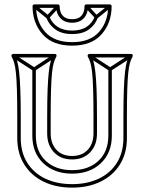

<svg xmlns="http://www.w3.org/2000/svg" viewBox="-20 -835 660 879"><path d="M492 -518H476V-214Q476 -214 476 -214Q476 -214 476 -214Q476 -141 430.5 -98.5Q385 -56 310 -56Q310 -56 310 -56Q310 -56 310 -56Q235 -56 189.5 -98.5Q144 -141 144 -214Q144 -214 144 -214Q144 -214 144 -214V-518H128V-214Q128 -214 128 -214Q128 -214 128 -214Q128 -135 178.5 -87.5Q229 -40 310 -40Q310 -40 310 -40Q310 -40 310 -40Q391 -40 441.5 -87.5Q492 -135 492 -214Q492 -214 492 -214Q492 -214 492 -214ZM44 -587 36 -573 132 -511Q134 -510 136.5 -510Q139 -510 140 -511L235 -573L227 -587L132 -525Q130 -524 136 -524Q142 -524 140 -525ZM393 -587 385 -573 480 -511Q482 -510 484.5 -510Q487 -510 488 -511L584 -573L576 -587L480 -525Q478 -524 484 -524Q490 -524 488 -525ZM310 8Q241 8 188 -17Q135 -42 105 -89.5Q75 -137 75 -203V-299Q75 -377 73 -426.5Q71 -476 67.5 -506Q64 -536 59 -553.5Q54 -571 47 -584L40 -572H231L224 -584Q217 -571 212 -553.5Q207 -536 203.5 -506Q200 -476 198 -426.5Q196 -377 196 -299V-224Q196 -171 227 -138Q258 -105 310 -105Q362 -105 393 -138Q424 -171 424 -224V-299Q424 -377 422 -426.5Q420 -476 416.5 -506Q413 -536 408 -553.5Q403 -571 396 -584L389 -572H580L573 -584Q566 -571 561 -553.5Q556 -536 552.5 -506Q549 -476 547 -426.5Q545 -377 545 -299V-203Q545 -137 515 -89.5Q485 -42 432 -17Q379 8 310 8ZM310 24Q384 24 440.5 -3.5Q497 -31 529 -82Q561 -133 561 -203V-299Q561 -374 562.5 -422.5Q564 -471 567 -500.5Q570 -530 575 -547Q580 -564 587 -576Q589 -581 587 -584.5Q585 -588 580 -588H389Q385 -588 382.5 -584.5Q380 -581 382 -576Q389 -564 394 -547Q399 -530 402 -500.5Q405 -471 406.5 -422.5Q408 -374 408 -299V-224Q408 -178 382 -149.5Q356 -121 310 -121Q264 -121 238 -149.5Q212 -178 212 -224V-299Q212 -374 213.5 -422.5Q215 -471 218 -500.5Q221 -530 226 -547Q231 -564 238 -576Q240 -581 238 -584.5Q236 -588 231 -588H40Q36 -588 33.5 -584.5Q31 -581 33 -576Q40 -564 45 -547Q50 -530 53 -500.5Q56 -471 57.5 -422.5Q59 -374 59 -299V-203Q59 -133 91 -82Q123 -31 179.5 -3.5Q236 24 310 24ZM428 -754 414 -760Q403 -730 377 -712.5Q351 -695 310 -695Q310 -695 310 -695Q310 -695 310 -695Q270 -695 243.5 -712.5Q217 -730 206 -760L192 -754Q205 -720 234.5 -699.5Q264 -679 310 -679Q310 -679 310 -679Q310 -679 310 -679Q357 -679 386 -699.5Q415 -720 428 -754ZM381 -812 369 -802 415 -752Q417 -749 420.5 -749Q424 -749 426 -751L488 -801L478 -813L416 -763Q414 -762 421.5 -761Q429 -760 427 -762ZM142 -813 132 -801 194 -751Q196 -749 199.5 -749Q203 -749 205 -752L251 -802L239 -812L193 -762Q191 -760 198.5 -761Q206 -762 204 -763ZM310 -642Q228 -642 186.5 -689Q145 -736 145 -807L137 -799H245L237 -807Q237 -773 256.5 -752Q276 -731 310 -731Q345 -731 364 -752Q383 -773 383 -807L375 -799H483L475 -807Q475 -736 433.5 -689Q392 -642 310 -642ZM310 -626Q399 -626 445 -678Q491 -730 491 -807Q491 -810 488.5 -812.5Q486 -815 483 -815H375Q372 -815 369.5 -812.5Q367 -810 367 -807Q367 -779 353 -763Q339 -747 310 -747Q282 -747 267.5 -763Q253 -779 253 -807Q253 -810 250.5 -812.5Q248 -815 245 -815H137Q134 -815 131.5 -812.5Q129 -810 129 -807Q129 -730 175 -678Q221 -626 310 -626Z"/></svg>

Font: Tilt Prism
Style: Regular
Weight: 400
Version: Version 1.000